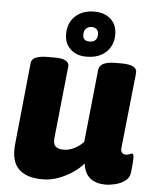

<svg xmlns="http://www.w3.org/2000/svg" viewBox="-53 -785 663 838"><g transform="rotate(5 278.5 -365.5)"><path d="M164 9Q92 9 58 -26.5Q24 -62 33 -140L69 -493Q72 -525 141 -525H173Q206 -525 220.5 -516Q235 -507 234 -493L201 -177Q198 -152 208 -140Q218 -128 246 -128Q270 -128 293.5 -140.5Q317 -153 332 -170L365 -488Q369 -525 439 -525H465Q535 -525 531 -488L496 -159Q493 -130 518 -130Q527 -130 534 -133.5Q541 -137 545 -137Q552 -137 552 -118Q552 -110 551 -94.5Q550 -79 547 -54Q544 -31 526 -17.5Q508 -4 484 2Q460 8 440 8Q400 8 374 -11.5Q348 -31 342 -76Q325 -55 297 -36Q269 -17 235 -4Q201 9 164 9ZM309 -541Q265 -541 238.5 -566Q212 -591 212 -631Q212 -681 243.5 -710.5Q275 -740 327 -740Q372 -740 399 -715Q426 -690 426 -649Q426 -600 394.5 -570.5Q363 -541 309 -541ZM316 -608Q351 -608 351 -643Q351 -656 343 -664Q335 -672 321 -672Q306 -672 296.5 -662.5Q287 -653 287 -636Q287 -608 316 -608Z"/></g></svg>

Font: Asap ExtraBold
Style: Italic
Weight: 800
Italic angle: -6°
Designer: Pablo Cosgaya
Foundry: Omnibus-Type
Version: Version 3.001; ttfautohint (v1.8.4.7-5d5b)